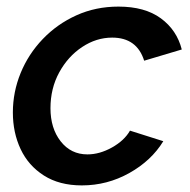

<svg xmlns="http://www.w3.org/2000/svg" viewBox="-20 -552 576 582"><path d="M228 10Q160 10 113 -20Q66 -50 42.5 -100Q19 -150 19 -211Q19 -273 42.5 -330.5Q66 -388 109.5 -433.5Q153 -479 211.5 -505.5Q270 -532 339 -532Q419 -532 467.5 -496.5Q516 -461 531 -402L417 -368Q395 -438 320 -438Q272 -438 229 -409.5Q186 -381 159.5 -332.5Q133 -284 133 -224Q133 -163 164 -123.5Q195 -84 245 -84Q282 -84 319.5 -105Q357 -126 374 -156L475 -124Q439 -65 372 -27.5Q305 10 228 10Z"/></svg>

Font: Raleway SemiBold
Style: Italic
Weight: 600
Italic angle: -12°
Designer: Matt McInerney, Pablo Impallari, Rodrigo Fuenzalida
Foundry: Matt McInerney, Pablo Impallari, Rodrigo Fuenzalida
Version: Version 4.026